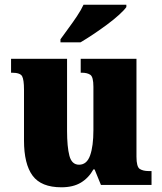

<svg xmlns="http://www.w3.org/2000/svg" viewBox="-20 -786 689 816"><path d="M241 10Q155 10 118.5 -39.5Q82 -89 82 -189V-405Q82 -447 74 -462Q66 -477 30 -477H27V-536H265V-230Q265 -162 275 -124Q285 -86 316 -86Q349 -86 363 -125.5Q377 -165 377 -233V-417Q377 -459 364 -468Q351 -477 327 -477H323V-536H560V-120Q560 -77 574 -68Q588 -59 612 -59H624V0H409L382 -66H377Q357 -30 324 -10Q291 10 241 10ZM237 -619Q251 -639 270 -664.5Q289 -690 307 -717Q325 -744 335 -766H517V-756Q508 -743 486 -723Q464 -703 435 -681.5Q406 -660 376 -640Q346 -620 322 -606H237Z"/></svg>

Font: Noto Serif SemiCondensed Black
Style: Regular
Weight: 900
Width: 4
Designer: Monotype Design Team
Foundry: Monotype Imaging Inc.
Version: Version 2.014; ttfautohint (v1.8.4.7-5d5b)